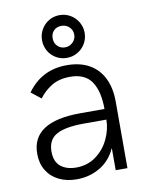

<svg xmlns="http://www.w3.org/2000/svg" viewBox="-83 -781 662 851"><g transform="rotate(-10 248.0 -355.0)"><path d="M40 -131.8Q40 -275.9 259.8 -275.9H368.2Q368.2 -355.5 338.9 -399.2Q309.6 -442.9 242.2 -442.9Q192.9 -442.9 158.7 -421.9Q124.5 -400.9 102.1 -370.1L58.1 -404.8Q123.5 -496.1 236.8 -496.1Q296.9 -496.1 338.6 -472.2Q380.4 -448.2 401.6 -404.1Q422.9 -359.9 422.9 -299.8V0H370.1V-100.1Q345.7 -45.4 298.3 -17.8Q251 9.8 193.8 9.8Q148.9 9.8 114 -7.3Q79.1 -24.4 59.6 -56.4Q40 -88.4 40 -131.8ZM368.2 -228H267.1Q183.6 -228 143.8 -206.1Q104 -184.1 104 -130.9Q104 -85 130.6 -63.5Q157.2 -42 200.2 -42Q251.5 -42 289.6 -70.1Q327.6 -98.1 347.9 -141.4Q368.2 -184.6 368.2 -228ZM148.4 -624Q148.4 -649.9 161.1 -672.1Q173.8 -694.3 195.8 -707.3Q217.8 -720.2 244.1 -720.2Q270 -720.2 292 -707.5Q314 -694.8 327.1 -672.6Q340.3 -650.4 340.3 -624Q340.3 -597.7 327.4 -575.7Q314.5 -553.7 292.5 -540.8Q270.5 -527.8 244.1 -527.8Q217.3 -527.8 195.3 -540.8Q173.3 -553.7 160.9 -575.7Q148.4 -597.7 148.4 -624ZM293.5 -624Q293.5 -644 279.3 -658Q265.1 -671.9 244.1 -671.9Q222.7 -671.9 209.5 -658.7Q196.3 -645.5 196.3 -624Q196.3 -602.5 210 -588.9Q223.6 -575.2 244.1 -575.2Q264.2 -575.2 278.8 -589.4Q293.5 -603.5 293.5 -624Z"/></g></svg>

Font: Acari Sans Light
Style: Regular
Weight: 300
Designer: Alfredo Marco Pradil and Stefan Peev
Foundry: Hanken Design Co.
Version: Version 1.045;January 11, 2019;FontCreator 11.5.0.2425 64-bi